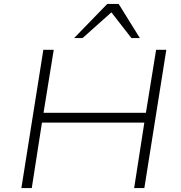

<svg xmlns="http://www.w3.org/2000/svg" viewBox="-20 -959 923 979"><path d="M89 0 201 -705H254L202 -384H724L776 -705H828L716 0H664L716 -334H194L142 0ZM358 -765 527 -939H585L693 -765H650L548 -896L401 -765Z"/></svg>

Font: Nunito Sans 7pt SemiExpanded ExtraLight
Style: Italic
Weight: 250
Width: 6
Italic angle: -9°
Designer: Vernon Adams
Foundry: Vernon Adams
Version: Version 3.101;gftools[0.9.27]